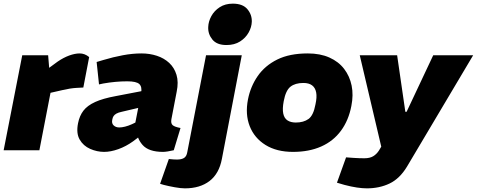

<svg xmlns="http://www.w3.org/2000/svg" viewBox="-20 -824 2615 1053"><path d="M0 0 102 -521H244L252 -424L210 -423L296 -486Q328 -508 359.5 -519.5Q391 -531 417 -531Q445 -531 469 -511L437 -344Q418 -343 400 -342Q382 -341 363 -338Q344 -335 323 -330L257 -315L196 0Z M933 0Q916 4 900 6.5Q884 9 874 9Q795 9 761.5 -29.5Q728 -68 728 -121L721 -145L754 -314Q760 -348 744 -363Q728 -378 678 -378Q646 -378 613 -375Q580 -372 546 -366L523 -361L510 -484L547 -495Q600 -511 653.5 -521Q707 -531 756 -531Q801 -531 840.5 -518Q880 -505 908 -479Q936 -453 948 -413.5Q960 -374 949 -321L920 -170Q916 -147 927 -137.5Q938 -128 970 -122ZM551 9Q512 9 474.5 -7.5Q437 -24 417 -58.5Q397 -93 408 -148Q416 -189 437.5 -217Q459 -245 501.5 -264.5Q544 -284 615 -297L766 -326L746 -234L648 -211Q629 -207 618.5 -201Q608 -195 603 -187.5Q598 -180 596 -169Q591 -148 603 -136.5Q615 -125 634 -125Q648 -125 666 -129.5Q684 -134 704 -143L735 -158L764 -90L710 -49Q671 -21 629 -6Q587 9 551 9Z M858 184 906 48 916 49Q924 50 934 50.5Q944 51 951 51Q975 51 989 42.5Q1003 34 1007 11L1110 -521H1306L1197 47Q1182 128 1129.5 168.5Q1077 209 994 209Q972 209 938.5 203Q905 197 878 190ZM1222 -577Q1169 -577 1144.5 -607.5Q1120 -638 1122 -676Q1123 -706 1139 -735.5Q1155 -765 1185 -784.5Q1215 -804 1257 -804Q1311 -804 1336.5 -774Q1362 -744 1361 -705Q1360 -675 1343.5 -645.5Q1327 -616 1296.5 -596.5Q1266 -577 1222 -577Z M1587 9Q1497 9 1436 -29Q1375 -67 1349.5 -132Q1324 -197 1340 -279Q1354 -350 1393.5 -407Q1433 -464 1500.5 -497.5Q1568 -531 1668 -531Q1736 -531 1786.5 -508.5Q1837 -486 1867.5 -446Q1898 -406 1908.5 -354.5Q1919 -303 1907 -243Q1892 -164 1850 -107Q1808 -50 1741.5 -20.5Q1675 9 1587 9ZM1602 -152Q1645 -152 1672 -171.5Q1699 -191 1710 -251Q1719 -291 1714 -317Q1709 -343 1691.5 -356Q1674 -369 1644 -369Q1599 -369 1573 -348.5Q1547 -328 1536 -269Q1528 -227 1533.5 -201Q1539 -175 1557 -163.5Q1575 -152 1602 -152Z M1992 209Q1968 209 1937.5 204.5Q1907 200 1869 190L1828 178L1878 39L1920 42Q1935 43 1950 43.5Q1965 44 1978 44Q2008 44 2026.5 33Q2045 22 2058 2L2082 -38L2091 6H2077L1953 -521H2158L2203 -211H2210L2356 -521H2575L2212 90Q2172 156 2116.5 182.5Q2061 209 1992 209Z"/></svg>

Font: REM ExtraBold
Style: Italic
Weight: 800
Italic angle: -11°
Designer: Octavio Pardo
Foundry: Ashler Design
Version: Version 1.005;gftools[0.9.28]